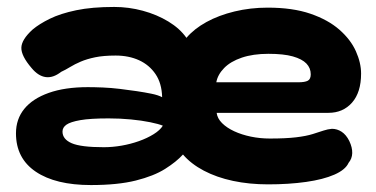

<svg xmlns="http://www.w3.org/2000/svg" viewBox="-20 -516 1084 553"><path d="M309 -496Q351 -496 391.5 -485Q432 -474 465 -454Q498 -434 517 -407Q539 -433 574.5 -452.5Q610 -472 655.5 -483Q701 -494 751 -494Q823 -494 874 -476.5Q925 -459 957.5 -430.5Q990 -402 1005 -368.5Q1020 -335 1020 -304Q1020 -250 994 -220.5Q968 -191 926 -191H604Q606 -175 619.5 -161.5Q633 -148 654.5 -138Q676 -128 702.5 -122.5Q729 -117 757 -117Q803 -117 832.5 -120.5Q862 -124 881 -130Q900 -136 912 -140Q924 -144 936 -145Q951 -145 964 -136.5Q977 -128 986 -110Q995 -91 994.5 -75Q994 -59 984 -47Q975 -27 943 -13Q911 1 861.5 8Q812 15 752 15Q698 15 651 5Q604 -5 567 -24.5Q530 -44 507 -71Q488 -50 455.5 -29.5Q423 -9 371 4Q319 17 242 17Q140 17 83 -21.5Q26 -60 26 -132Q26 -173 50 -202.5Q74 -232 120.5 -248.5Q167 -265 233 -265Q252 -265 276 -264Q300 -263 325 -260Q350 -257 373.5 -253.5Q397 -250 416.5 -246Q436 -242 447 -236Q446 -276 428 -302.5Q410 -329 380.5 -342.5Q351 -356 313 -356Q278 -356 254 -351Q230 -346 212.5 -338.5Q195 -331 182 -323Q169 -315 156 -309Q133 -291 111.5 -294Q90 -297 71 -320Q41 -355 41.5 -378.5Q42 -402 74 -431Q93 -447 123.5 -462Q154 -477 199.5 -486.5Q245 -496 309 -496ZM603 -279H839Q858 -279 866.5 -283.5Q875 -288 875 -302Q875 -320 862.5 -333Q850 -346 823.5 -353.5Q797 -361 753 -361Q709 -361 676.5 -350Q644 -339 625.5 -320Q607 -301 603 -279ZM279 -92Q304 -92 330 -96.5Q356 -101 380 -109.5Q404 -118 422.5 -129.5Q441 -141 449 -154Q437 -159 412.5 -164Q388 -169 357 -172Q326 -175 293 -175Q240 -175 211.5 -170Q183 -165 171.5 -157Q160 -149 160 -137Q160 -115 186.5 -103.5Q213 -92 279 -92Z"/></svg>

Font: Fredoka SemiExpanded SemiBold
Style: Regular
Weight: 600
Width: 6
Designer: Ben Nathan
Foundry: Milena B. Brandão, Ben Nathan
Version: Version 2.001